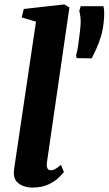

<svg xmlns="http://www.w3.org/2000/svg" viewBox="-20 -837 491 867"><path d="M192 -104.5Q189.5 -87.5 193.8 -77.8Q198 -68 209.5 -68Q217.5 -68 227 -72.5Q236.5 -77 255.5 -92.5L268.5 -60Q262.5 -52 245.5 -35.2Q228.5 -18.5 198.8 -4.2Q169 10 125.5 10Q106.5 10 87 3.5Q67.5 -3 55 -17.2Q42.5 -31.5 42.5 -55Q42.5 -61 43.2 -68Q44 -75 45 -81.8Q46 -88.5 46.5 -92.5L142.5 -739L78 -758.5L87.5 -796.5L270 -817L293.5 -803.5ZM394.5 -573.5 326 -574.5 323.5 -586Q329 -606 333 -632.2Q337 -658.5 341.5 -698.5Q345.5 -731 343.8 -752.8Q342 -774.5 338 -788L344.5 -809H447Q450 -798 450.5 -781Q451 -764 448 -735Q444.5 -700.5 435.2 -670.8Q426 -641 415 -616.8Q404 -592.5 394.5 -573.5Z"/></svg>

Font: Merriweather 24pt ExtraBold
Style: Italic
Weight: 800
Italic angle: -7.8°
Version: Version 2.101